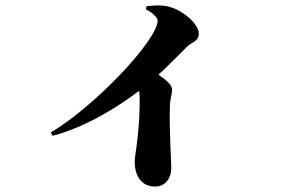

<svg xmlns="http://www.w3.org/2000/svg" viewBox="-20 -626 1040 704"><path d="M515 -592C532 -583 558 -565 558 -550C558 -481 332 -239 166 -140L173 -128C306 -163 430 -247 490 -293C491 -286 492 -278 492 -270C492 -236 493 -187 481 -92C478 -68 474 -48 474 -33C474 17 497 58 549 58C587 58 608 26 608 -9C608 -43 600 -145 603 -240C604 -265 611 -281 611 -297C611 -315 590 -332 561 -352C603 -391 640 -429 665 -454C686 -474 709 -474 709 -503C709 -537 653 -587 601 -601C572 -609 541 -606 517 -603Z"/></svg>

Font: Noto Serif CJK HK Black
Style: Regular
Weight: 900
Designer: Ryoko NISHIZUKA 西塚涼子 (kana & ideographs); Frank Grießhammer (Latin, Greek & Cyrillic); Wenlong ZHANG 张文龙 (bopomofo); San
Foundry: Adobe
Version: Version 2.001;hotconv 1.1.0;makeotfexe 2.6.0